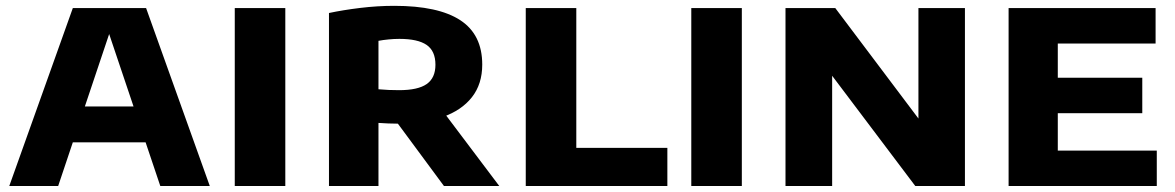

<svg xmlns="http://www.w3.org/2000/svg" viewBox="-20 -622 3930 642"><path d="M11 0 223.5 -595H468.5L681.5 0H516L337 -532H353L174.5 0ZM181.5 -146 219 -266H472.5L509.5 -146Z M765 0V-595H934V0Z M1080 0V-578.5Q1127 -588.5 1184.5 -595.5Q1242 -602.5 1298.5 -602.5Q1445.5 -602.5 1519 -554.5Q1592.5 -506.5 1592.5 -406Q1592.5 -341 1558 -297Q1523.5 -253 1460.2 -230.8Q1397 -208.5 1310.5 -208.5Q1294 -208.5 1278 -209.2Q1262 -210 1245.5 -211V0ZM1464.5 0 1262 -274H1443L1649.5 0ZM1314.5 -320.5Q1377.5 -320.5 1406.8 -341Q1436 -361.5 1436 -405.5Q1436 -451.5 1406.5 -471.8Q1377 -492 1315.5 -492Q1297.5 -492 1279.5 -490.2Q1261.5 -488.5 1245.5 -485.5V-323.5Q1265 -322 1279.8 -321.2Q1294.5 -320.5 1314.5 -320.5Z M1738 0V-595H1907V-127.5H2211.5V0Z M2291.5 0V-595H2460.5V0Z M2606.5 0V-595H2773L3074.5 -194.5H3051V-595H3206.5V0H3040.5L2738.5 -400.5H2762.5V0Z M3352.5 0V-595H3844V-476.5H3517V-118.5H3848V0ZM3442.5 -243.5V-362H3799.5V-243.5Z"/></svg>

Font: Encode Sans SC SemiExpanded
Style: Bold
Weight: 700
Width: 6
Designer: Multiple Designers
Foundry: Impallari Type
Version: Version 3.002